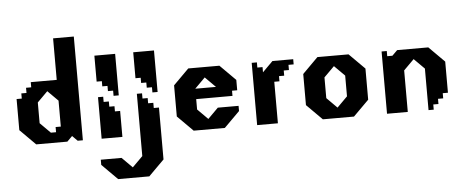

<svg xmlns="http://www.w3.org/2000/svg" viewBox="-53 -712 2600 1075"><g transform="rotate(-5 1247.5 -174.5)"><path d="M276.2 -583.5V-350.1H130.3V-321H101.2V-291.9H72.1V-262.8H43V-87.8L130.3 -0.4H305.3L334.4 -29.5L363.5 -0.4H392.6V-583.5ZM276.2 -87.6H247V-58.5H217.9L159.7 -116.7V-233.4L217.9 -291.6L276.2 -233.4Z M498 -466.7V-320.9H527.2V-291.7H556.4V-262.5H585.5V-233.4H614.7V-466.7ZM585.5 -175H556.4V-204.2H527.2V-233.4H498V0H614.7V-145.9H585.5Z M716.3 -466.7V-320.9H745.5V-291.7H774.6V-262.5H803.8V-233.4H833V-466.7ZM803.8 -175H774.6V-204.2H745.5V-233.4H716.3V116.7L658 175L599.7 116.7H483V145.8L541.3 204.1L570.5 233.3H745.5L774.6 204.1L833 145.8V-145.9H803.8Z M1248.7 -175V-204.1H1277.8V-262.3L1190.4 -349.7H1015.4L928.1 -262.3V-87.3L1015.4 0H1190.4L1277.8 -87.3V-116.5H1161.1L1102.9 -58.2L1044.7 -116.5V-174.7ZM1102.8 -291.5 1161 -233.2H1044.6Z M1488.7 -350 1430.4 -291.7V-320.9H1401.2V-350H1372V0H1488.7V-233.4H1517.8V-262.5H1547V-291.7H1576.2V-320.9H1605.3V-350Z M1916.3 -350H1741.3L1654 -262.6V-87.6L1741.3 -0.3H1916.3L2003.7 -87.6V-262.6ZM1887.2 -116.7 1829 -58.4 1770.8 -116.7V-233.3L1829 -291.5L1887.2 -233.3Z M2364.5 -350H2189.5L2160.3 -320.9H2131.2V-350H2102V0H2218.7V-233.4L2277 -291.7L2335.3 -233.4V0H2364.5V-29.2H2393.6V-58.4H2422.8V-87.5H2452V-262.5Z"/></g></svg>

Font: Stepalange Short
Style: Regular
Weight: 400
Designer: Szymon Furjan
Version: Version 1.001;Fontself Maker 3.5.8